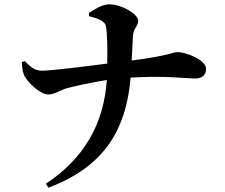

<svg xmlns="http://www.w3.org/2000/svg" viewBox="-20 -809 1040 888"><path d="M81 -522C82 -496 85 -478 90 -465C103 -430 167 -372 202 -372C233 -372 256 -391 286 -400C326 -411 403 -428 474 -439C460 -233 367 -75 192 41L204 59C452 -34 563 -198 584 -450C740 -460 842 -446 883 -446C909 -446 933 -457 933 -491C933 -532 841 -568 800 -568C780 -568 770 -553 589 -529L595 -644C599 -684 619 -686 619 -713C619 -744 543 -789 484 -789C453 -789 413 -764 391 -749L392 -734C425 -726 466 -714 470 -687C477 -650 477 -578 476 -515C362 -500 214 -482 174 -482C140 -482 119 -501 94 -527Z"/></svg>

Font: Noto Serif SC
Style: Bold
Weight: 700
Designer: Ryoko NISHIZUKA 西塚涼子 (kana & ideographs); Frank Grießhammer (Latin, Greek & Cyrillic); Wenlong ZHANG 张文龙 (bopomofo); San
Foundry: Adobe
Version: Version 2.001;hotconv 1.1.0;makeotfexe 2.6.0